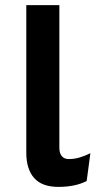

<svg xmlns="http://www.w3.org/2000/svg" viewBox="-20 -720 389 752"><path d="M208.5 12Q144.5 12 113.8 -22.8Q83 -57.5 83 -121.5V-700H212.5V-141Q212.5 -120 222 -108.5Q231.5 -97 249.5 -97Q271 -97 292 -103.2Q313 -109.5 334 -120L319.5 -11Q297 0.5 269.5 6.2Q242 12 208.5 12Z"/></svg>

Font: Undotted
Style: Bold
Weight: 700
Designer: Delve Withrington, Dave Bailey, Thomas Jockin
Foundry: Delve Fonts LLC
Version: Version 4.000